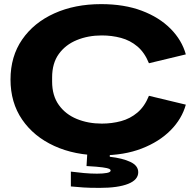

<svg xmlns="http://www.w3.org/2000/svg" viewBox="-20 -741 942 932"><path d="M471 13Q343 13 243.5 -32.5Q144 -78 87.5 -160.5Q31 -243 31 -355Q31 -467 87.5 -549Q144 -631 243.5 -676Q343 -721 471 -721Q583 -721 668 -689Q753 -657 808 -601.5Q863 -546 882 -477L703 -434Q682 -486 647 -515.5Q612 -545 567.5 -557Q523 -569 474 -569Q408 -569 353 -546.5Q298 -524 265.5 -479Q233 -434 233 -365V-345Q233 -277 265.5 -231.5Q298 -186 353 -163.5Q408 -141 474 -141Q523 -141 567.5 -153Q612 -165 647 -194.5Q682 -224 703 -276L882 -233Q863 -164 808 -108.5Q753 -53 668 -20Q583 13 471 13ZM464 171Q413 171 384.5 169Q356 167 324 164V92Q354 96 387.5 99Q421 102 450.5 102Q480 102 498.5 98.5Q517 95 517 87Q517 82 510 78.5Q503 75 478.5 71.5Q454 68 400 65L404 -2H513V20Q575 27 613 45Q651 63 651 95Q651 132 602 151.5Q553 171 464 171Z"/></svg>

Font: Special Gothic Extended Bold
Style: Regular
Weight: 700
Width: 7
Designer: Alistair McCready
Foundry: Monolith
Version: Version 1.000; ttfautohint (v1.8.4.7-5d5b)